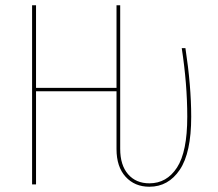

<svg xmlns="http://www.w3.org/2000/svg" viewBox="-20 -701 828 730"><path d="M707 -257Q707 -120 663.5 -55.5Q620 9 548 9Q492 9 457.5 -29Q423 -67 423 -134V-354H117V0H102V-681H117V-367H423V-681H437V-135Q437 -73 467 -38.5Q497 -4 548 -4Q614 -4 653 -64Q692 -124 692 -257Q692 -381 671 -518H685Q707 -374 707 -257Z"/></svg>

Font: Fira Sans Compressed Hair
Style: Regular
Weight: 100
Width: 1
Designer: bBox Type GmbH & Carrois Corporate GbR & Edenspiekermann AG
Foundry: bBox Type GmbH & Carrois Corporate GbR & Edenspiekermann AG
Version: Version 4.301